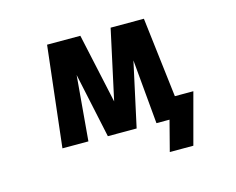

<svg xmlns="http://www.w3.org/2000/svg" viewBox="-96 -665 1192 969"><g transform="rotate(-15 500.0 -181.0)"><path d="M473.6 -159.2 552.7 -523.4H726.6L776.4 -105.5H873L801.8 160.2H678.7L719.7 2H700.2H651.4L621.1 -334L547.9 2H397.5L325.2 -336.9L295.9 2H160.2L220.7 -523.4H394.5Z"/></g></svg>

Font: GenEi Gothic M Regular
Style: Bold
Weight: 700
Designer: o_tamon (Modified); [Source Han Sans]
Ryoko NISHIZUKA  (kana & ideographs); Paul D. Hunt (Latin, Greek & Cyrillic); Wenl
Version: Version 1.1a;Original Version 1.004